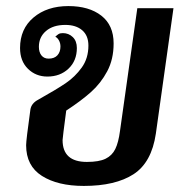

<svg xmlns="http://www.w3.org/2000/svg" viewBox="-20 -603 633 632"><path d="M66 -125Q66 -141 80 -242Q83 -263 106 -275Q165 -308 196 -329Q227 -350 249 -380.5Q271 -411 271 -453Q271 -486 250.5 -503.5Q230 -521 195 -521Q155 -521 131.5 -501Q108 -481 108 -449Q108 -431 116.5 -420.5Q125 -410 140 -410Q159 -410 169 -421Q179 -432 179 -450Q179 -461 174 -470Q169 -479 162 -482Q168 -488 173 -491Q178 -494 187 -494Q206 -494 219.5 -481Q233 -468 233 -445Q233 -403 205.5 -377Q178 -351 136 -351Q98 -351 72 -376.5Q46 -402 46 -445Q46 -508 90.5 -545.5Q135 -583 205 -583Q273 -583 313.5 -551.5Q354 -520 354 -460Q354 -408 333 -368.5Q312 -329 279.5 -300Q247 -271 198 -239Q186 -148 186 -142Q186 -70 266 -70Q306 -70 327.5 -80.5Q349 -91 359.5 -112.5Q370 -134 375 -172L432 -576H551L493 -163Q479 -68 419.5 -29.5Q360 9 256 9Q170 9 118 -24Q66 -57 66 -125Z"/></svg>

Font: Krub SemiBold
Style: Italic
Weight: 600
Italic angle: -8°
Designer: Ekaluck Peanpanawate
Foundry: Cadson Demak Co.,Ltd.
Version: Version 1.000; ttfautohint (v1.6)